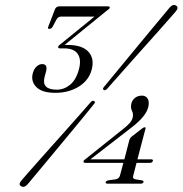

<svg xmlns="http://www.w3.org/2000/svg" viewBox="-20 -725 721 758"><path d="M491 -173.5Q494 -181.5 499.5 -185.5L542 -218.5Q547.5 -222.5 551.5 -222.5Q556.5 -222.5 554.5 -217.5L522.5 -96H577Q585 -96 583.5 -89.5Q580.5 -82 572 -82H519L506 -31.5Q502 -19.5 515 -17L540.5 -13Q548 -11.5 546.5 -6Q544 0 536 0H404.5Q395.5 0 397.5 -6Q399.5 -11.5 407.5 -13L436 -17Q450 -19.5 453.5 -31.5L467 -82H317Q308 -82 310 -89Q311.5 -93.5 319 -98L471.5 -220Q484.5 -230.5 492.5 -239.8Q500.5 -249 503.5 -259.5Q507.5 -275 501 -287.5Q494.5 -300 499 -317.5Q502.5 -330.5 513.5 -339Q524.5 -347.5 541 -347.5Q556 -347.5 563.2 -335Q570.5 -322.5 565 -301Q556 -265.5 501 -223L337 -96H471ZM403.5 -375Q395.5 -366 389.5 -370Q383 -373.5 391 -382.5Q402.5 -396.5 424.8 -423.5Q447 -450.5 474.8 -484Q502.5 -517.5 531.2 -552.5Q560 -587.5 585.5 -618Q611 -648.5 628.2 -669.2Q645.5 -690 649.5 -695Q663 -710 675 -703Q687 -695.5 674 -680Q670 -675.5 652.2 -655Q634.5 -634.5 608 -604.8Q581.5 -575 551 -541Q520.5 -507 491.2 -474Q462 -441 438.8 -414.8Q415.5 -388.5 403.5 -375ZM337.5 -321Q345 -330 351.5 -326Q358.5 -322 350 -313Q339.5 -299.5 317.5 -272.8Q295.5 -246 267.8 -212.5Q240 -179 210.8 -143.8Q181.5 -108.5 155.8 -77.5Q130 -46.5 112 -25Q94 -3.5 89.5 2Q75.5 18 63 10Q51 3 65.5 -13.5Q70 -19 88.2 -39.8Q106.5 -60.5 133.5 -91Q160.5 -121.5 191.2 -155.8Q222 -190 251 -222.8Q280 -255.5 303 -281.5Q326 -307.5 337.5 -321ZM342 -450Q331 -408 291.2 -383.2Q251.5 -358.5 198.5 -358.5Q145.5 -358.5 123.2 -381.5Q101 -404.5 109.5 -436Q114 -453 124.5 -462.5Q135 -472 146.5 -472Q169 -472 162 -443.5L156 -421Q143 -371 204 -371Q233 -371 256.8 -390.5Q280.5 -410 291.5 -451Q302 -490 287 -512Q272 -534 233.5 -534H217.5Q207.5 -534 210 -541Q211 -545.5 220 -551.5L353 -659.5H221Q209.5 -659.5 203 -648L187 -618Q182 -611 175 -611Q166.5 -611 170.5 -619.5L197 -688.5Q202 -700 214.5 -700H405.5Q415 -700 413 -693.5Q411 -689 400.5 -682L235 -547.5Q241.5 -547.5 247.5 -547.5Q304 -547.5 328.8 -521Q353.5 -494.5 342 -450Z"/></svg>

Font: Fraunces 72pt Light
Style: Italic
Weight: 300
Italic angle: -16°
Version: Version 1.000;[b76b70a41]